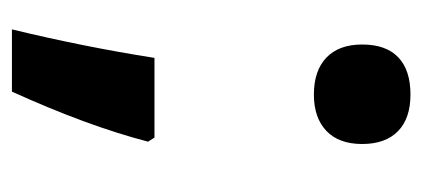

<svg xmlns="http://www.w3.org/2000/svg" viewBox="-218 -378 725 330"><g transform="rotate(90 145.0 -213.5)"><path d="M57 -473Q57 -514 79 -535Q101 -556 143 -556Q184 -556 206 -534.5Q228 -513 228 -473Q228 -433 205.5 -411.5Q183 -390 143 -390Q102 -390 79.5 -411.5Q57 -433 57 -473ZM80 -116H217L224 -105Q197 -1 138 129H31Q61 5 80 -116Z"/></g></svg>

Font: OpenSansMMV
Style: Bold
Weight: 700
Foundry: Ascender Corporation
Version: Version 4.001